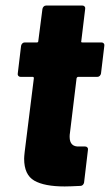

<svg xmlns="http://www.w3.org/2000/svg" viewBox="-20 -670 396 692"><path d="M331 -393H262Q258 -393 256 -388L232 -190Q231 -185 231 -177Q231 -140 266 -142H287Q292 -142 295 -138.5Q298 -135 297 -130L283 -12Q282 -7 278.5 -3.5Q275 0 270 0Q230 2 213 2Q140 2 103.5 -19Q67 -40 67 -98Q67 -105 69 -123L102 -388Q102 -393 98 -393H54Q49 -393 46 -396.5Q43 -400 44 -405L56 -505Q57 -510 60.5 -513.5Q64 -517 69 -517H113Q118 -517 118 -522L133 -638Q134 -643 137.5 -646.5Q141 -650 146 -650H277Q282 -650 285 -646.5Q288 -643 287 -638L273 -522Q271 -517 277 -517H346Q351 -517 354 -513.5Q357 -510 356 -505L344 -405Q343 -400 339.5 -396.5Q336 -393 331 -393Z"/></svg>

Font: Barlow Semi Condensed ExtraBold
Style: Italic
Weight: 800
Width: 4
Italic angle: -7°
Designer: Jeremy Tribby
Foundry: Tribby Type
Version: Version 1.408